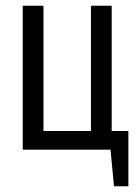

<svg xmlns="http://www.w3.org/2000/svg" viewBox="-20 -520 482 667"><path d="M426 127H376L364 0H59V-500H131V-65H296V-500H368V-65H426Z"/></svg>

Font: PT Sans Narrow
Style: Regular
Weight: 400
Width: 3
Designer: A.Korolkova, O.Umpeleva, V.Yefimov
Foundry: ParaType Ltd
Version: Version 2.003W OFL